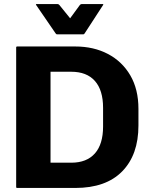

<svg xmlns="http://www.w3.org/2000/svg" viewBox="-20 -930 742 950"><path d="M352.5 0H65Q60 0 60 -5V-695Q60 -700 65 -700H352.5Q443.5 -700 514 -663Q584.5 -626 624.8 -557Q665 -488 665 -391.5V-309Q665 -164 584.5 -82Q504 0 352.5 0ZM332.5 -125Q409 -125 449.5 -170.8Q490 -216.5 490 -304V-396.5Q490 -484 449.5 -529.5Q409 -575 332.5 -575H230V-125ZM327 -839.5 375 -905Q379 -910 384.5 -910H487Q493.5 -910 490 -905L399 -765Q396 -760 392 -760H262Q258.5 -760 255 -765L159 -905Q155.5 -910 162 -910H264.5Q270 -910 274 -905Z"/></svg>

Font: MFEK Sans
Style: Bold
Weight: 700
Designer: Owen Earl
Foundry: indestructible type*
Version: Version 0.001; ttfautohint (v1.8.4.7-5d5b)